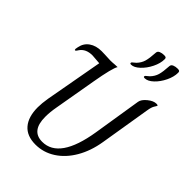

<svg xmlns="http://www.w3.org/2000/svg" viewBox="-273 -1070 1197 1197"><g transform="rotate(45 325.5 -471.0)"><path d="M118 -165Q118 -200 126 -248L195 -630Q190 -630 170 -632Q134 -635 131 -635Q74 -635 48 -598Q46 -595 41 -587.5Q36 -580 32 -580Q27 -580 27 -589Q27 -591 30 -606Q38 -648 71 -671Q104 -694 153 -694L186 -693Q214 -691 231 -691Q249 -691 269 -693L293 -694Q275 -667 250 -523L202 -247Q193 -198 193 -156Q193 -32 290 -32Q440 -32 485 -311L536 -631Q540 -655 570 -679.5Q600 -704 626 -704Q639 -704 639 -699Q639 -697 629 -681.5Q619 -666 614 -634L559 -299Q544 -207 503 -137Q462 -67 402 -28.5Q342 10 272 10Q196 10 157 -35.5Q118 -81 118 -165ZM332 -770Q332 -774 335 -777.5Q338 -781 344 -785Q350 -789 357 -796Q379 -819 387 -846.5Q395 -874 398 -927Q399 -940 413 -946Q427 -952 446 -952Q458 -952 462 -948.5Q466 -945 466 -936Q466 -900 446 -859.5Q426 -819 396.5 -791.5Q367 -764 342 -764Q332 -764 332 -770ZM451 -770Q451 -774 454 -777.5Q457 -781 463 -785Q469 -789 476 -796Q498 -819 506 -846.5Q514 -874 517 -927Q518 -940 532 -946Q546 -952 565 -952Q577 -952 581 -948.5Q585 -945 585 -936Q585 -900 565.5 -859.5Q546 -819 517 -791.5Q488 -764 461 -764Q451 -764 451 -770Z"/></g></svg>

Font: Charm
Style: Regular
Weight: 400
Designer: Katatrad Aksorn Co.,Ltd.
Foundry: Cadson Demak Co.,Ltd.
Version: Version 1.001